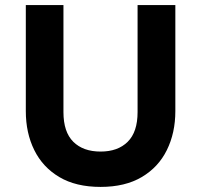

<svg xmlns="http://www.w3.org/2000/svg" viewBox="-20 -720 791 755"><path d="M375.5 15Q278.5 15 213.2 -23.8Q148 -62.5 114.8 -129.8Q81.5 -197 81.5 -283V-700H229.5V-279Q229.5 -201 268.2 -162.5Q307 -124 375.5 -124Q443.5 -124 482.2 -162.5Q521 -201 521 -279V-700H669.5V-283Q669.5 -197.5 636.2 -130Q603 -62.5 537.5 -23.8Q472 15 375.5 15Z"/></svg>

Font: Geologica Thin Roman SemiBold
Style: Regular
Weight: 600
Version: Version 1.010;gftools[0.9.28]